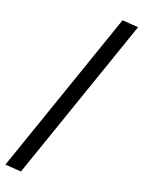

<svg xmlns="http://www.w3.org/2000/svg" viewBox="-155 -815 704 942"><g transform="rotate(10 197.0 -344.5)"><path d="M16 64 -65 44 378 -753 459 -733Z"/></g></svg>

Font: Nunito Sans 7pt Expanded Medium
Style: Italic
Weight: 500
Width: 7
Italic angle: -9°
Designer: Vernon Adams
Foundry: Vernon Adams
Version: Version 3.101;gftools[0.9.27]